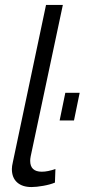

<svg xmlns="http://www.w3.org/2000/svg" viewBox="-20 -750 342 776"><path d="M107 6Q70 6 49 -13Q28 -32 28 -67Q28 -78 32 -95L166 -730H234L104 -118Q103 -113 102.5 -108.5Q102 -104 102 -100Q102 -56 149 -56Q173 -56 204 -67L202 -12Q183 -4 155 1Q127 6 107 6ZM221 -263 244 -375H302L279 -263Z"/></svg>

Font: Raleway
Style: Italic
Weight: 400
Italic angle: -12°
Designer: Matt McInerney, Pablo Impallari, Rodrigo Fuenzalida
Foundry: Matt McInerney, Pablo Impallari, Rodrigo Fuenzalida
Version: Version 4.026